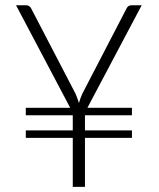

<svg xmlns="http://www.w3.org/2000/svg" viewBox="-20 -728 620 748"><path d="M80.5 -308H253.5L42.5 -707.5H82Q95 -707.5 101.5 -695L274.5 -362.5Q278.5 -352.5 281.8 -343.8Q285 -335 287.5 -326.5Q292 -343 300.5 -362.5L473 -695Q475.5 -700.5 480.2 -704Q485 -707.5 492 -707.5H532L320.5 -308H494V-279H311V-220H494V-191H311V0H263.5V-191H80.5V-220H263.5V-279H80.5Z"/></svg>

Font: Lato Light
Style: Regular
Weight: 300
Designer: Lukasz Dziedzic
Foundry: Lukasz Dziedzic
Version: Version 1.104; Western+Polish opensource